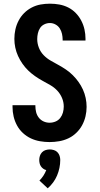

<svg xmlns="http://www.w3.org/2000/svg" viewBox="-20 -763 540 1042"><path d="M249 8Q223 8 197 3.5Q171 -1 147.5 -12Q124 -23 104.5 -41Q85 -59 72.5 -82Q60 -105 54 -130.5Q48 -156 48 -182V-192H172V-188Q172 -171 176 -154.5Q180 -138 190.5 -124.5Q201 -111 216.5 -104Q232 -97 249 -97Q266 -97 281.5 -103.5Q297 -110 307 -123Q317 -136 321.5 -152Q326 -168 326 -185Q326 -209 316.5 -231.5Q307 -254 290.5 -271.5Q274 -289 253 -301Q232 -313 211 -324.5Q190 -336 170 -350Q150 -364 133 -380.5Q116 -397 102 -417Q88 -437 78 -459Q68 -481 63 -504.5Q58 -528 58 -552Q58 -578 63.5 -603Q69 -628 81 -651Q93 -674 111 -692Q129 -710 152 -722Q175 -734 200 -738.5Q225 -743 251 -743Q277 -743 302 -738.5Q327 -734 350 -722.5Q373 -711 391 -692.5Q409 -674 421 -651Q433 -628 438.5 -603Q444 -578 444 -553V-543H320V-547Q320 -563 316.5 -579Q313 -595 304.5 -608.5Q296 -622 281.5 -630Q267 -638 251 -638Q235 -638 220.5 -631Q206 -624 197.5 -611Q189 -598 185.5 -582Q182 -566 182 -551Q182 -527 191 -504Q200 -481 217 -463.5Q234 -446 255 -434Q276 -422 297 -410.5Q318 -399 338 -385.5Q358 -372 375 -355Q392 -338 406 -318.5Q420 -299 430 -277Q440 -255 445 -231Q450 -207 450 -183Q450 -157 444 -131.5Q438 -106 425.5 -83Q413 -60 393.5 -41.5Q374 -23 350.5 -12Q327 -1 301 3.5Q275 8 249 8ZM239 259 194 217Q206 205 215.5 190.5Q225 176 231 160Q222 158 214.5 152.5Q207 147 202 139.5Q197 132 195 123Q193 114 193 105Q193 94 196.5 83Q200 72 208 63.5Q216 55 227.5 51.5Q239 48 250 48Q261 48 272.5 51.5Q284 55 292 63.5Q300 72 303.5 83Q307 94 307 105Q307 127 302.5 148.5Q298 170 289.5 190Q281 210 268 227.5Q255 245 239 259Z"/></svg>

Font: Iosevka Term Curly Extrabold
Style: Regular
Weight: 800
Designer: Belleve Invis
Foundry: Belleve Invis
Version: Version 32.3.0